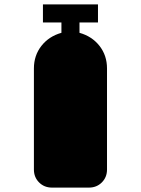

<svg xmlns="http://www.w3.org/2000/svg" viewBox="-20 -796 640 872"><path d="M466 -485V-26Q466 9 442.5 32.5Q419 56 384 56H216Q181 56 157.5 32.5Q134 9 134 -26V-485Q134 -544 168 -587.5Q202 -631 259 -647V-694H175V-776H425V-694H341V-647Q398 -631 432 -587.5Q466 -544 466 -485Z"/></svg>

Font: Liga JetBrainsMono Nerd Font
Style: Regular
Weight: 400
Designer: Philipp Nurullin, Konstantin Bulenkov
Foundry: JetBrains
Version: Version 2.225; ttfautohint (v1.8.3)